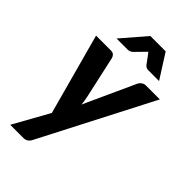

<svg xmlns="http://www.w3.org/2000/svg" viewBox="-267 -809 1058 1058"><g transform="rotate(45 262.0 -280.0)"><path d="M27 0ZM186.5 138.5Q172 166.5 143 166.5H40L156 -42L27 -515.5H143Q158 -515.5 165.5 -508Q173 -500.5 176 -490.5L230.5 -244Q233.5 -230.5 235.5 -217Q237.5 -203.5 239 -190Q244.5 -203.5 250.8 -217.2Q257 -231 263.5 -244.5L376 -491Q381.5 -501.5 392 -508.5Q402.5 -515.5 413.5 -515.5H524ZM449.5 -584H365.5Q358 -584 351.2 -586.8Q344.5 -589.5 338 -597L303 -644.5Q300.5 -647 298.2 -650Q296 -653 294 -657Q291 -653 287.8 -650Q284.5 -647 282 -644.5L235.5 -597Q221.5 -584 205.5 -584H118L240 -725.5H359.5Z"/></g></svg>

Font: Lato Heavy
Style: Italic
Weight: 800
Italic angle: -7°
Designer: Lukasz Dziedzic
Foundry: tyPoland Lukasz Dziedzic
Version: Version 2.007; 2014-02-27